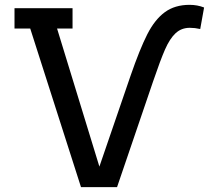

<svg xmlns="http://www.w3.org/2000/svg" viewBox="-20 -774 874 794"><path d="M105 -656H40V-740H280V-656H216L391 -85L520 -461Q558 -571 589 -632Q620 -693 661.5 -723.5Q703 -754 764 -754Q796 -754 824 -743L808 -654Q786 -659 765 -659Q730 -659 706 -636.5Q682 -614 662.5 -569.5Q643 -525 613 -437L464 0H315Z"/></svg>

Font: Arvo
Style: Regular
Weight: 400
Designer: Anton Koovit (Cyrillic Expansion: Cyreal)
Foundry: Anton Koovit, Yassin Baggar
Version: Version 3.000